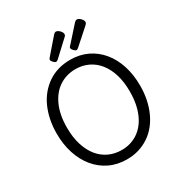

<svg xmlns="http://www.w3.org/2000/svg" viewBox="-255 -1321 1435 1521"><g transform="rotate(-30 462.5 -560.5)"><path d="M464 19Q376 19 305.5 -15Q235 -49 185 -110Q135 -171 108 -254Q81 -337 81 -436Q81 -502 93 -561Q105 -620 128 -671Q151 -722 184.5 -762Q218 -802 260.5 -831Q303 -860 354.5 -875Q406 -890 464 -890Q551 -890 621 -856.5Q691 -823 741 -762Q791 -701 817.5 -618Q844 -535 844 -436Q844 -370 832 -311Q820 -252 797 -201Q774 -150 741 -109.5Q708 -69 665.5 -40.5Q623 -12 572.5 3.5Q522 19 464 19ZM464 -66Q506 -66 543 -77Q580 -88 612 -109.5Q644 -131 669.5 -162.5Q695 -194 713 -235.5Q731 -277 740.5 -327Q750 -377 750 -436Q750 -524 729 -592.5Q708 -661 669.5 -708.5Q631 -756 578.5 -780.5Q526 -805 464 -805Q422 -805 384.5 -794Q347 -783 314.5 -761.5Q282 -740 256.5 -708.5Q231 -677 212.5 -636Q194 -595 184.5 -545Q175 -495 175 -436Q175 -348 196.5 -279Q218 -210 256.5 -162.5Q295 -115 348 -90.5Q401 -66 464 -66ZM363 -931Q353 -931 339.5 -945Q326 -959 326 -969Q326 -973 327 -976Q328 -979 334 -986L458 -1129Q463 -1134 468.5 -1137Q474 -1140 479 -1140Q490 -1140 501.5 -1131.5Q513 -1123 521 -1111.5Q529 -1100 529 -1090Q529 -1083 526.5 -1077.5Q524 -1072 514 -1064L382 -941Q376 -937 371.5 -934Q367 -931 363 -931ZM549 -931Q539 -931 525.5 -945Q512 -959 512 -969Q512 -973 513 -976.5Q514 -980 521 -986L649 -1129Q654 -1134 659.5 -1137Q665 -1140 671 -1140Q682 -1140 693.5 -1131.5Q705 -1123 713 -1111.5Q721 -1100 721 -1090Q721 -1083 718 -1077.5Q715 -1072 706 -1064L568 -941Q563 -937 558 -934Q553 -931 549 -931Z"/></g></svg>

Font: Playwrite GB J
Style: Regular
Weight: 400
Designer: Veronika Burian, José Scaglione
Foundry: TypeTogether
Version: Version 1.002